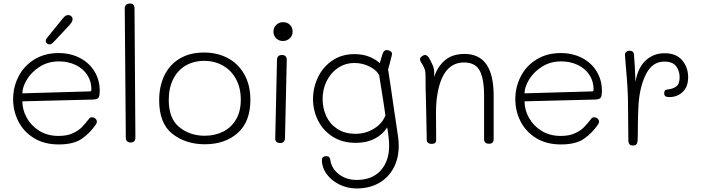

<svg xmlns="http://www.w3.org/2000/svg" viewBox="-20 -812 3953 1082"><path d="M54 -253Q54 -322 85 -382Q116 -442 174.5 -477.5Q233 -513 310 -513Q377 -513 430 -485.5Q483 -458 512.5 -409.5Q542 -361 542 -300Q542 -272 535.5 -262Q529 -252 504 -251L106 -241Q106 -193 131 -148Q156 -103 202 -74.5Q248 -46 310 -46Q357 -46 389 -60.5Q421 -75 439.5 -93.5Q458 -112 483 -144Q488 -151 499 -151Q509 -151 517.5 -143.5Q526 -136 526 -126Q526 -118 519 -109Q487 -62 441 -30Q395 2 311 2Q229 2 171 -34Q113 -70 83.5 -128Q54 -186 54 -253ZM487 -297Q492 -297 493.5 -300Q495 -303 495 -310Q495 -354 471.5 -390Q448 -426 406 -446Q364 -466 312 -466Q251 -466 204 -436Q157 -406 131.5 -363.5Q106 -321 106 -286ZM238 -577V-581Q238 -591 247 -601L333 -707Q343 -719 349.5 -723Q356 -727 365 -727Q375 -727 382 -720Q389 -713 389 -703Q389 -690 371 -670L284 -577Q275 -568 270 -565Q265 -562 258 -562Q251 -562 245.5 -566.5Q240 -571 238 -577Z M689 -36 683 -765Q683 -778 691 -785Q699 -792 712 -792Q738 -792 738 -765L743 -36Q743 -9 716 -9Q704 -9 696.5 -15.5Q689 -22 689 -36Z M877 -247Q877 -326 906.5 -387Q936 -448 993 -482Q1050 -516 1129 -516Q1204 -516 1263 -485Q1322 -454 1356.5 -393.5Q1391 -333 1391 -249Q1391 -126 1319.5 -62.5Q1248 1 1134 1Q1027 1 952 -57.5Q877 -116 877 -247ZM1337 -250Q1337 -316 1310.5 -365.5Q1284 -415 1237 -442Q1190 -469 1131 -469Q1071 -469 1025.5 -442Q980 -415 955.5 -365Q931 -315 931 -249Q931 -143 991 -95Q1051 -47 1133 -47Q1189 -47 1235 -69Q1281 -91 1309 -137Q1337 -183 1337 -250Z M1521 -633Q1521 -656 1536.5 -671.5Q1552 -687 1576 -687Q1599 -687 1614 -672Q1629 -657 1629 -634Q1629 -611 1613 -596Q1597 -581 1574 -581Q1552 -581 1536.5 -596Q1521 -611 1521 -633ZM1531 -30 1541 -474Q1541 -502 1569 -502Q1596 -502 1596 -474L1586 -31Q1585 -19 1578 -12.5Q1571 -6 1559 -6Q1546 -6 1538.5 -12.5Q1531 -19 1531 -30Z M2215 -98Q2221 -61 2224 -36Q2227 -11 2227 10Q2227 81 2197.5 135.5Q2168 190 2114.5 220Q2061 250 1990 250Q1938 250 1893 228Q1848 206 1821 169Q1794 132 1794 89Q1794 68 1820 68Q1838 68 1841 87Q1848 138 1890 170Q1932 202 1990 202Q2077 202 2125 149Q2173 96 2173 10Q2173 -30 2162 -94Q2137 -54 2091.5 -30.5Q2046 -7 1985 -7Q1909 -7 1854.5 -42Q1800 -77 1772 -133.5Q1744 -190 1744 -253Q1744 -318 1772 -376.5Q1800 -435 1853 -471Q1906 -507 1977 -507Q2026 -507 2063 -491.5Q2100 -476 2120 -456L2127 -479Q2136 -511 2139 -516Q2147 -530 2159 -530Q2169 -530 2178.5 -524.5Q2188 -519 2189 -511Q2189 -505 2188 -501L2176 -453L2167 -421Q2180 -340 2204 -171Q2204 -174 2215 -98ZM2152 -162Q2143 -226 2127 -324L2117 -387Q2105 -415 2064.5 -436Q2024 -457 1978 -457Q1926 -457 1885 -429.5Q1844 -402 1821 -355.5Q1798 -309 1798 -254Q1798 -203 1818.5 -158Q1839 -113 1881 -85.5Q1923 -58 1984 -58Q2040 -58 2087.5 -87Q2135 -116 2152 -162Z M2762 -271V-29Q2762 -2 2736 -2Q2708 -2 2708 -28V-272Q2708 -369 2683 -414.5Q2658 -460 2595 -460Q2477 -460 2446 -287Q2437 -238 2437 -176L2438 -22Q2438 -1 2412 -1Q2400 -1 2392.5 -7Q2385 -13 2385 -22Q2383 -154 2381 -221Q2378 -310 2378 -388Q2378 -409 2373.5 -421.5Q2369 -434 2361.5 -447Q2354 -460 2350 -466Q2347 -471 2347 -478Q2347 -487 2357 -494.5Q2367 -502 2376 -502Q2386 -502 2397 -487Q2409 -466 2418 -445.5Q2427 -425 2427 -401V-378Q2444 -434 2486 -471Q2528 -508 2598 -508Q2680 -508 2721 -449.5Q2762 -391 2762 -271Z M2884 -253Q2884 -322 2915 -382Q2946 -442 3004.5 -477.5Q3063 -513 3140 -513Q3207 -513 3260 -485.5Q3313 -458 3342.5 -409.5Q3372 -361 3372 -300Q3372 -272 3365.5 -262Q3359 -252 3334 -251L2936 -241Q2936 -193 2961 -148Q2986 -103 3032 -74.5Q3078 -46 3140 -46Q3187 -46 3219 -60.5Q3251 -75 3269.5 -93.5Q3288 -112 3313 -144Q3318 -151 3329 -151Q3339 -151 3347.5 -143.5Q3356 -136 3356 -126Q3356 -118 3349 -109Q3317 -62 3271 -30Q3225 2 3141 2Q3059 2 3001 -34Q2943 -70 2913.5 -128Q2884 -186 2884 -253ZM3317 -297Q3322 -297 3323.5 -300Q3325 -303 3325 -310Q3325 -354 3301.5 -390Q3278 -426 3236 -446Q3194 -466 3142 -466Q3081 -466 3034 -436Q2987 -406 2961.5 -363.5Q2936 -321 2936 -286Z M3858 -377Q3858 -323 3827.5 -294Q3797 -265 3752 -265Q3736 -265 3729.5 -270Q3723 -275 3723 -287Q3723 -297 3727.5 -302Q3732 -307 3743 -308Q3773 -311 3791.5 -325Q3810 -339 3810 -377Q3810 -412 3790.5 -438.5Q3771 -465 3724 -465Q3658 -465 3622.5 -398Q3587 -331 3579 -231Q3574 -155 3574 -37Q3574 -11 3568.5 -1.5Q3563 8 3548 8Q3533 8 3527 0.5Q3521 -7 3521 -26L3519 -228Q3519 -308 3507 -436L3502 -501Q3501 -513 3509 -519.5Q3517 -526 3529 -526Q3541 -526 3547 -519Q3553 -512 3553 -502Q3558 -444 3561 -351Q3575 -431 3619 -471.5Q3663 -512 3725 -512Q3791 -512 3824.5 -472Q3858 -432 3858 -377Z"/></svg>

Font: Mali Light
Style: Regular
Weight: 300
Designer: Kitiyaporn Chalermlarp | Katatrad Aksorn Co.,Ltd.
Foundry: Cadson Demak Co.,Ltd.
Version: Version 1.000; ttfautohint (v1.6)